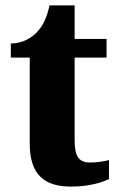

<svg xmlns="http://www.w3.org/2000/svg" viewBox="-20 -680 441 710"><path d="M243 10C313 10 361 -7 383 -18V-88C363 -83 338 -79 313 -79C269 -79 256 -105 256 -163V-467H374V-536H256V-660H163C154 -616 138 -584 120 -565C102 -544 69 -520 20 -519V-467H90V-149C90 -31 147 10 243 10Z"/></svg>

Font: Noto Serif Hebrew SemiCondensed ExtraBold
Style: Regular
Weight: 800
Width: 4
Designer: Monotype Design Team
Foundry: Monotype Imaging Inc.
Version: Version 2.004